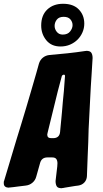

<svg xmlns="http://www.w3.org/2000/svg" viewBox="-90 -1004 543 1016"><path d="M230 -758Q182 -758 155 -791Q128 -824 128 -869Q128 -923 160 -953.5Q192 -984 244 -984Q298 -984 327 -954Q356 -924 356 -879Q356 -855 346.5 -833Q337 -811 320.5 -794.5Q304 -778 281 -768Q258 -758 230 -758ZM242 -821Q268 -821 281 -837.5Q294 -854 294 -871Q294 -888 282.5 -901.5Q271 -915 247 -915Q222 -915 210.5 -900Q199 -885 199 -867Q199 -850 210.5 -835.5Q222 -821 242 -821ZM243 -9H241L236 -8Q216 -8 210 -18.5Q204 -29 204 -46L213 -123L214 -140Q214 -154 208 -162.5Q202 -171 186 -171H161Q130 -171 122 -141L102 -70Q97 -50 81.5 -37Q66 -24 46 -22L38 -21Q23 -19 9 -17.5Q-5 -16 -18 -14L-37 -12H-39L-44 -11Q-55 -11 -62.5 -16.5Q-70 -22 -70 -34Q-70 -37 -70 -40.5Q-70 -44 -68 -48L-2 -268Q9 -303 22 -346Q35 -389 49 -435.5Q63 -482 76.5 -529Q90 -576 102 -617L116 -667Q122 -687 137 -699Q152 -711 172 -713L267 -722Q314 -727 360 -734H362L367 -735Q387 -735 393.5 -724.5Q400 -714 400 -697L395 -615Q390 -543 386.5 -468.5Q383 -394 379 -321L377 -251Q376 -217 374 -179L370 -72Q369 -52 356.5 -38.5Q344 -25 324 -22L308 -20Q280 -15 253 -11ZM254 -602Q254 -609 247 -609Q239 -607 237 -601L216 -522L162 -302Q160 -292 160 -292Q160 -273 180 -273H195Q225 -275 228 -306L230 -328Q232 -348 234 -369Q236 -390 238 -412Q240 -438 242.5 -465.5Q245 -493 248 -522Z"/></svg>

Font: Bangerz 2
Style: Regular
Weight: 400
Designer: vernon adams
Foundry: Vernon Adams
Version: Version 2.10;December 28, 2023;FontCreator 13.0.0.2683 64-bi